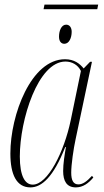

<svg xmlns="http://www.w3.org/2000/svg" viewBox="-20 -803 450 833"><path d="M169 -763H402L406 -783H173ZM259 -613C280 -613 291 -639 291 -665C291 -682 283 -696 267 -696C246 -696 236 -669 236 -644C236 -623 246 -613 259 -613ZM112 10C161 10 212 -35 263 -165H266C260 -130 254 -93 254 -61C254 -18 269 10 309 10C340 10 364 -8 385 -33L379 -40C357 -16 339 -3 320 -3C298 -3 289 -21 289 -54C289 -89 299 -158 308 -199L379 -535H371L343 -506C326 -527 302 -546 262 -546C115 -546 25 -305 25 -137C25 -45 52 10 112 10ZM122 -2C89 -2 66 -38 66 -124C66 -284 145 -536 264 -536C292 -536 318 -522 331 -495L287 -282C258 -143 187 -2 122 -2Z"/></svg>

Font: Noto Serif Display ExtraCondensed ExtraLight
Style: Italic
Weight: 200
Width: 2
Italic angle: -12°
Designer: Monotype Design Team
Foundry: Monotype Imaging Inc.
Version: Version 2.009